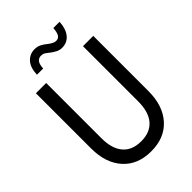

<svg xmlns="http://www.w3.org/2000/svg" viewBox="-268 -1015 1136 1136"><g transform="rotate(-45 300.0 -447.0)"><path d="M300 16Q188 16 124 -55Q60 -126 60 -248V-710H146V-248Q146 -160 185.5 -114Q225 -68 300 -68Q375 -68 414.5 -114Q454 -160 454 -248V-710H540V-248Q540 -126 476 -55Q412 16 300 16ZM360 -790Q341 -790 324 -798.5Q307 -807 290 -820Q273 -834 263 -840Q253 -846 238 -846Q220 -846 208 -832.5Q196 -819 194 -783H142Q144 -841 171 -870.5Q198 -900 238 -900Q262 -900 279.5 -891Q297 -882 314 -868Q344 -844 364 -844Q383 -844 393 -858.5Q403 -873 406 -910H458Q455 -853 429 -821.5Q403 -790 360 -790Z"/></g></svg>

Font: Geist Mono
Style: Regular
Weight: 400
Monospace: yes
Designer: Basement.studio, Andrés Briganti, Mateo Zaragoza
Foundry: Basement.studio, Vercel, Andrés Briganti, Guido Ferreyra, Mateo Zaragoza
Version: Version 1.500; ttfautohint (v1.8.4.7-5d5b)